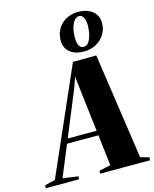

<svg xmlns="http://www.w3.org/2000/svg" viewBox="-236 -1145 996 1242"><g transform="rotate(-15 262.0 -524.0)"><path d="M-87.5 0 -86.5 -19.5 -17 -36 294 -744 450.5 -745 554 -36 612.5 -19.5 610.5 0H276L278.5 -19.5L354.5 -36L330 -242.5H120L34 -34.5L137.5 -19.5L135 0ZM133 -274H326.5L294 -547.5L282.5 -649L260 -582.5ZM382 -790Q322 -790 287.5 -818.8Q253 -847.5 253 -897.5Q253 -932 265.2 -959.8Q277.5 -987.5 299 -1007.2Q320.5 -1027 349 -1037.5Q377.5 -1048 410 -1048Q447.5 -1048 477.2 -1035Q507 -1022 524 -997.8Q541 -973.5 541 -940Q541 -896.5 519.8 -862.8Q498.5 -829 462.5 -809.5Q426.5 -790 382 -790ZM386.5 -819.5Q409 -819.5 422.5 -841Q436 -862.5 442 -891.8Q448 -921 448 -944.5Q448 -981.5 437.2 -1000.8Q426.5 -1020 409 -1020Q391.5 -1020 377.2 -1004Q363 -988 354.8 -958.8Q346.5 -929.5 346.5 -890Q346.5 -856.5 356.8 -838Q367 -819.5 386.5 -819.5Z"/></g></svg>

Font: Merriweather 144pt Black
Style: Italic
Weight: 900
Italic angle: -7.8°
Version: Version 2.101